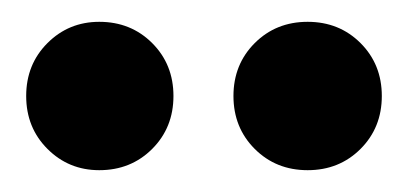

<svg xmlns="http://www.w3.org/2000/svg" viewBox="-20 -717 373 176"><path d="M262 -561Q233 -561 213.5 -580.5Q194 -600 194 -629Q194 -658 213.5 -677.5Q233 -697 262 -697Q291 -697 310.5 -677.5Q330 -658 330 -629Q330 -600 310.5 -580.5Q291 -561 262 -561ZM71 -561Q43 -561 23.5 -580.5Q4 -600 4 -629Q4 -658 23.5 -677.5Q43 -697 71 -697Q100 -697 119.5 -677.5Q139 -658 139 -629Q139 -600 119.5 -580.5Q100 -561 71 -561Z"/></svg>

Font: DM Sans 9pt 36pt Black
Style: Regular
Weight: 900
Version: Version 4.004;gftools[0.9.30]